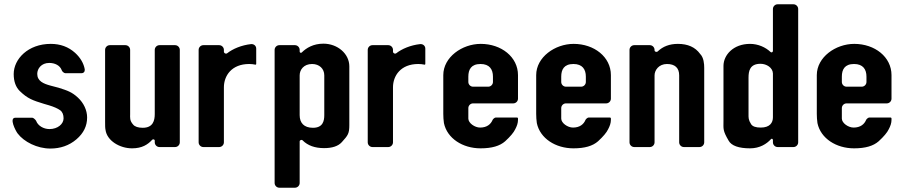

<svg xmlns="http://www.w3.org/2000/svg" viewBox="-20 -687 4227 897"><path d="M211 -84C183 -84 157 -100 149 -122C147 -127 136 -137 131 -137H52C21 -137 53 -76 62 -64C92 -24 154 7 215 7C262 7 303 -7 337 -36C371 -65 387 -99 387 -138C387 -172 371 -206 344 -231C316 -257 295 -264 254 -277L216 -287C183 -296 154 -308 154 -342C154 -366 173 -393 210 -393C237 -393 260 -381 268 -360C269 -354 279 -345 285 -345H360C371 -345 377 -352 376 -363C371 -391 356 -417 331 -440C300 -468 262 -482 217 -482C111 -482 44 -411 44 -341C44 -306 54 -280 72 -262C109 -226 133 -218 185 -202L209 -195C232 -188 250 -180 261 -172C272 -164 277 -151 277 -134C277 -108 250 -84 211 -84Z M703 -30V-22C703 -10 713 0 725 0H798C810 0 820 -10 820 -22V-454C820 -466 810 -476 798 -476H725C713 -476 703 -466 703 -454V-154C703 -124 695 -90 647 -90C626 -90 610 -95 602 -105C585 -124 588 -138 588 -154V-454C588 -466 578 -476 566 -476H493C481 -476 471 -466 471 -454V-118C471 -101 471 -89 473 -80C480 -29 540 6 597 6C644 6 671 -12 691 -34C695 -38 703 -36 703 -30Z M1177 -389V-460C1177 -473 1166 -482 1153 -481C1108 -476 1068 -459 1041 -438C1035 -434 1026 -438 1026 -446V-454C1026 -466 1016 -476 1004 -476H930C918 -476 908 -466 908 -454V-22C908 -10 918 0 930 0H1004C1016 0 1026 -10 1026 -22V-279C1026 -333 1062 -388 1144 -388C1153 -388 1164 -387 1173 -385C1175 -384 1177 -386 1177 -389Z M1380 -446V-454C1380 -466 1370 -476 1358 -476H1285C1273 -476 1263 -466 1263 -454V168C1263 180 1273 190 1285 190H1358C1370 190 1380 180 1380 168V-26C1380 -33 1390 -36 1394 -31C1418 -7 1451 5 1494 5C1532 5 1560 -4 1577 -23C1606 -55 1612 -63 1612 -103V-377C1612 -436 1557 -483 1491 -483C1444 -483 1411 -463 1390 -442C1386 -438 1380 -441 1380 -446ZM1438 -388C1472 -388 1495 -366 1495 -335V-149C1495 -121 1488 -90 1442 -90C1400 -90 1380 -113 1380 -149V-335C1380 -361 1399 -388 1438 -388Z M1967 -389V-460C1967 -473 1956 -482 1943 -481C1898 -476 1858 -459 1831 -438C1825 -434 1816 -438 1816 -446V-454C1816 -466 1806 -476 1794 -476H1720C1708 -476 1698 -466 1698 -454V-22C1698 -10 1708 0 1720 0H1794C1806 0 1816 -10 1816 -22V-279C1816 -333 1852 -388 1934 -388C1943 -388 1954 -387 1963 -385C1965 -384 1967 -386 1967 -389Z M2051 -336V-155C2051 -141 2052 -126 2054 -112C2069 -40 2142 6 2225 6C2278 6 2315 -5 2340 -27C2364 -49 2380 -68 2387 -83C2395 -98 2400 -112 2400 -127V-133C2400 -136 2398 -138 2395 -138H2296C2291 -138 2282 -130 2281 -126C2273 -107 2255 -91 2223 -91C2198 -91 2168 -112 2168 -133V-182C2168 -194 2178 -204 2190 -204H2378C2390 -204 2400 -214 2400 -226V-336C2400 -421 2322 -482 2226 -482C2139 -482 2051 -420 2051 -336ZM2225 -388C2267 -388 2283 -363 2283 -329V-304C2283 -292 2273 -282 2261 -282H2190C2178 -282 2168 -292 2168 -304V-329C2168 -362 2181 -388 2225 -388Z M2485 -336V-155C2485 -141 2486 -126 2488 -112C2503 -40 2576 6 2659 6C2712 6 2749 -5 2774 -27C2798 -49 2814 -68 2821 -83C2829 -98 2834 -112 2834 -127V-133C2834 -136 2832 -138 2829 -138H2730C2725 -138 2716 -130 2715 -126C2707 -107 2689 -91 2657 -91C2632 -91 2602 -112 2602 -133V-182C2602 -194 2612 -204 2624 -204H2812C2824 -204 2834 -214 2834 -226V-336C2834 -421 2756 -482 2660 -482C2573 -482 2485 -420 2485 -336ZM2659 -388C2701 -388 2717 -363 2717 -329V-304C2717 -292 2707 -282 2695 -282H2624C2612 -282 2602 -292 2602 -304V-329C2602 -362 2615 -388 2659 -388Z M3251 -435C3228 -467 3193 -482 3147 -482C3108 -482 3077 -470 3053 -447C3048 -442 3038 -445 3038 -452V-454C3038 -466 3028 -476 3016 -476H2943C2931 -476 2921 -466 2921 -454V-22C2921 -10 2931 0 2943 0H3016C3028 0 3038 -10 3038 -22V-335C3038 -359 3058 -388 3096 -388C3133 -388 3153 -370 3153 -335V-22C3153 -10 3163 0 3175 0H3248C3260 0 3270 -10 3270 -22V-370C3270 -388 3268 -418 3251 -435Z M3484 -482C3406 -482 3360 -430 3360 -379V-122C3360 -84 3356 -78 3384 -30C3397 -6 3432 6 3484 6C3530 6 3562 -15 3582 -37C3585 -41 3591 -38 3591 -33V-22C3591 -10 3601 0 3613 0H3687C3699 0 3709 -10 3709 -22V-645C3709 -657 3699 -667 3687 -667H3613C3601 -667 3591 -657 3591 -645V-449C3591 -443 3584 -440 3580 -444C3557 -466 3522 -482 3484 -482ZM3591 -344V-139C3591 -114 3577 -91 3534 -91C3511 -91 3496 -96 3489 -107C3476 -127 3477 -138 3477 -153V-324C3477 -355 3483 -389 3533 -389C3561 -389 3590 -371 3591 -344Z M3796 -336V-155C3796 -141 3797 -126 3799 -112C3814 -40 3887 6 3970 6C4023 6 4060 -5 4085 -27C4109 -49 4125 -68 4132 -83C4140 -98 4145 -112 4145 -127V-133C4145 -136 4143 -138 4140 -138H4041C4036 -138 4027 -130 4026 -126C4018 -107 4000 -91 3968 -91C3943 -91 3913 -112 3913 -133V-182C3913 -194 3923 -204 3935 -204H4123C4135 -204 4145 -214 4145 -226V-336C4145 -421 4067 -482 3971 -482C3884 -482 3796 -420 3796 -336ZM3970 -388C4012 -388 4028 -363 4028 -329V-304C4028 -292 4018 -282 4006 -282H3935C3923 -282 3913 -292 3913 -304V-329C3913 -362 3926 -388 3970 -388Z"/></svg>

Font: DIN Rundschrift
Style: Breit
Weight: 400
Width: 7
Version: Version 1.027